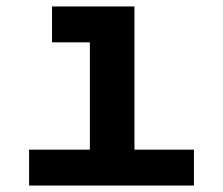

<svg xmlns="http://www.w3.org/2000/svg" viewBox="-20 -574 690 594"><path d="M258 0V-554H396V0ZM70 0V-111H580V0ZM141 -443V-554H327V-443Z"/></svg>

Font: Azeret Mono SemiBold
Style: Regular
Weight: 600
Designer: Martin Vácha
Foundry: Displaay
Version: Version 1.002